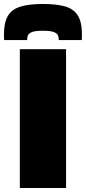

<svg xmlns="http://www.w3.org/2000/svg" viewBox="-57 -948 433 968"><path d="M43 0V-700H276V0ZM159 -928Q224 -928 268 -916.5Q312 -905 334 -872Q356 -839 356 -775Q356 -768 356 -760.5Q356 -753 355 -746H239Q239 -747 239 -748Q239 -749 239 -751Q239 -760 235 -770Q231 -780 214 -786.5Q197 -793 159 -793Q121 -793 104.5 -786.5Q88 -780 84 -770Q80 -760 80 -751Q80 -749 80 -748Q80 -747 80 -746H-36Q-37 -753 -37 -760.5Q-37 -768 -37 -775Q-37 -833 -18 -866.5Q1 -900 44 -914Q87 -928 159 -928Z"/></svg>

Font: Georama ExtraCondensed Thin Black
Style: Regular
Weight: 900
Version: Version 1.001